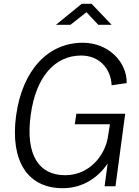

<svg xmlns="http://www.w3.org/2000/svg" viewBox="-20 -976 728 1006"><path d="M308 10C419 10 497 -50 544 -119L528 0H585L636 -380H380L372 -325H556L544 -250C528 -166 453 -58 321 -58C185 -58 112 -162 141 -374C168 -573 267 -685 405 -685C500 -685 561 -617 565 -529L644 -541C645 -653 547 -752 414 -752C233 -752 97 -611 64 -368C33 -132 125 10 308 10ZM565 -846 460 -956H408L273 -846H349L433 -912L495 -846Z"/></svg>

Font: Cheyenne Sans Light
Style: Italic
Weight: 300
Italic angle: -8.13011°
Designer: The Public Sans project authors (U.S. Web Design System), Libre Franklin designed by Pablo Impallari and Rodrigo Fuenzal
Foundry: The Cheyenne Sans Project Authors
Version: Version 2.007